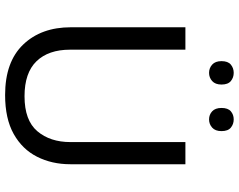

<svg xmlns="http://www.w3.org/2000/svg" viewBox="-114 -834 958 771"><g transform="rotate(90 365.5 -449.0)"><path d="M640 -252Q640 -178 610 -118.5Q580 -59 518.5 -24.5Q457 10 362 10Q229 10 159.5 -62.5Q90 -135 90 -254V-714H180V-251Q180 -164 226.5 -116Q273 -68 367 -68Q464 -68 507.5 -119.5Q551 -171 551 -252V-714H640ZM226 -859Q226 -885 240 -896.5Q254 -908 273 -908Q292 -908 306 -896.5Q320 -885 320 -859Q320 -834 306 -821.5Q292 -809 273 -809Q254 -809 240 -821.5Q226 -834 226 -859ZM414 -859Q414 -885 427.5 -896.5Q441 -908 460 -908Q479 -908 493 -896.5Q507 -885 507 -859Q507 -834 493 -821.5Q479 -809 460 -809Q441 -809 427.5 -821.5Q414 -834 414 -859Z"/></g></svg>

Font: Noto Sans Glagolitic
Style: Regular
Weight: 400
Designer: Monotype Design Team
Foundry: Monotype Imaging Inc.
Version: Version 2.004; ttfautohint (v1.8.4.7-5d5b)